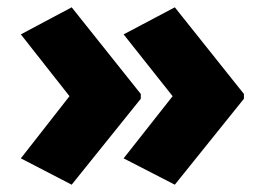

<svg xmlns="http://www.w3.org/2000/svg" viewBox="-20 -544 723 525"><path d="M647 -274V-287L458 -524L318 -450L452 -281L318 -111L458 -39ZM365 -274V-287L176 -524L37 -450L170 -281L37 -111L176 -39Z"/></svg>

Font: Noto Sans UI Black
Style: Regular
Weight: 900
Designer: Monotype Design Team
Foundry: Monotype Imaging Inc.
Version: Version 1.901